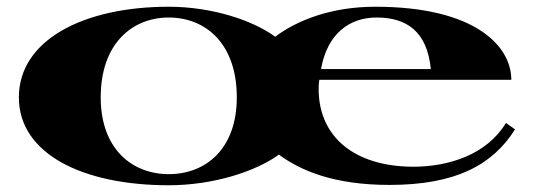

<svg xmlns="http://www.w3.org/2000/svg" viewBox="-20 -535 1581 570"><path d="M481 15C615 15 741 -27 808 -76C873 -28 972 14 1136 14C1334 14 1443 -46 1509 -151L1482 -170C1426 -77 1314 -40 1206 -40C1031 -41 929 -129 926 -265C926 -277 926 -287 928 -298H1498C1498 -398 1391 -515 1094 -515C962 -515 861 -474 797 -426C730 -475 609 -515 481 -515C226 -515 36 -415 36 -246C36 -78 226 15 481 15ZM481 -18C373 -18 279 -92 279 -246C279 -406 373 -483 481 -483C590 -483 683 -406 683 -246C683 -92 590 -18 481 -18ZM1259 -330H933C952 -436 1018 -483 1098 -483C1187 -483 1248 -442 1259 -330Z"/></svg>

Font: Sprat Extended
Style: Bold
Weight: 700
Width: 9
Designer: Ethan Nakache
Foundry: Collletttivo
Version: Version 2.000;Glyphs 3.2 (3217)